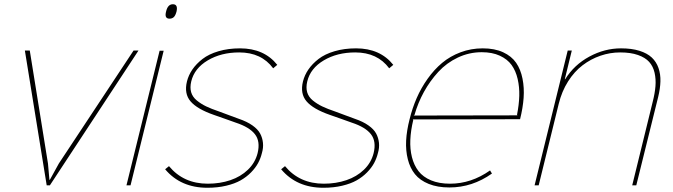

<svg xmlns="http://www.w3.org/2000/svg" viewBox="-20 -866 3146 897"><path d="M604 -629.9H627L212.9 0H198.2L96.2 -629.9H119.1L204.1 -102.1L210.9 -25.9H212.9L254.9 -102.1Z M744.6 -628.9 589.8 0H570.8L725.6 -628.9ZM804.7 -812Q799.8 -793.5 792 -786.1Q784.2 -778.8 772 -778.8Q747.1 -778.8 755.9 -812Q763.7 -846.2 787.6 -846.2Q812.5 -846.2 804.7 -812Z M1203.6 -150.9Q1197.8 -126.5 1185.8 -104.2Q1173.8 -82 1152.8 -60.5Q1131.8 -39.1 1104.2 -23.4Q1076.7 -7.8 1036.6 1.7Q996.6 11.2 948.7 11.2Q824.2 11.2 751.5 -75.2L769.5 -89.8Q837.4 -7.8 950.7 -7.8Q1007.8 -7.8 1056.2 -24.2Q1104.5 -40.5 1138.4 -73.2Q1172.4 -106 1183.6 -150.9Q1196.8 -205.6 1171.1 -238.8Q1145.5 -272 1081.5 -293Q1076.7 -294.4 1031.7 -310.8Q986.8 -327.1 979.5 -329.1Q900.9 -356.4 870.1 -392.6Q839.4 -428.7 853.5 -485.8Q860.8 -515.1 878.9 -541.5Q897 -567.9 926.3 -590.6Q955.6 -613.3 1001 -626.7Q1046.4 -640.1 1101.6 -640.1Q1213.9 -640.1 1275.4 -563L1256.3 -546.9Q1201.2 -621.1 1097.7 -621.1Q1013.2 -621.1 950.7 -584Q888.2 -546.9 873.5 -485.8Q866.7 -457.5 873 -435.3Q879.4 -413.1 899.4 -396.7Q919.4 -380.4 943.4 -368.9Q967.3 -357.4 1003.4 -345.2Q1008.8 -343.8 1048.6 -328.4Q1088.4 -313 1095.7 -311Q1134.3 -297.9 1159.4 -280Q1184.6 -262.2 1195.3 -242.2Q1206.1 -222.2 1208.5 -198.7Q1210.9 -175.3 1203.6 -150.9Z M1745.6 -150.9Q1739.7 -126.5 1727.8 -104.2Q1715.8 -82 1694.8 -60.5Q1673.8 -39.1 1646.2 -23.4Q1618.7 -7.8 1578.6 1.7Q1538.6 11.2 1490.7 11.2Q1366.2 11.2 1293.5 -75.2L1311.5 -89.8Q1379.4 -7.8 1492.7 -7.8Q1549.8 -7.8 1598.1 -24.2Q1646.5 -40.5 1680.4 -73.2Q1714.4 -106 1725.6 -150.9Q1738.8 -205.6 1713.1 -238.8Q1687.5 -272 1623.5 -293Q1618.7 -294.4 1573.7 -310.8Q1528.8 -327.1 1521.5 -329.1Q1442.9 -356.4 1412.1 -392.6Q1381.3 -428.7 1395.5 -485.8Q1402.8 -515.1 1420.9 -541.5Q1439 -567.9 1468.3 -590.6Q1497.6 -613.3 1543 -626.7Q1588.4 -640.1 1643.6 -640.1Q1755.9 -640.1 1817.4 -563L1798.3 -546.9Q1743.2 -621.1 1639.6 -621.1Q1555.2 -621.1 1492.7 -584Q1430.2 -546.9 1415.5 -485.8Q1408.7 -457.5 1415 -435.3Q1421.4 -413.1 1441.4 -396.7Q1461.4 -380.4 1485.4 -368.9Q1509.3 -357.4 1545.4 -345.2Q1550.8 -343.8 1590.6 -328.4Q1630.4 -313 1637.7 -311Q1676.3 -297.9 1701.4 -280Q1726.6 -262.2 1737.3 -242.2Q1748 -222.2 1750.5 -198.7Q1752.9 -175.3 1745.6 -150.9Z M1912.6 -326.2 2397.5 -327.1 2395.5 -330.1Q2404.8 -377 2406 -418Q2407.2 -459 2398.4 -497.1Q2389.6 -535.2 2370.1 -562.3Q2350.6 -589.4 2315.2 -605.7Q2279.8 -622.1 2230.5 -622.1Q2171.9 -622.1 2119.1 -597.2Q2066.4 -572.3 2027.6 -530Q1988.8 -487.8 1960.7 -436.8Q1932.6 -385.7 1916.5 -329.1ZM2409.7 -309.1 1908.7 -308.1 1910.6 -305.2Q1898.9 -256.3 1897 -213.1Q1895 -169.9 1904.5 -131.8Q1914.1 -93.8 1935.3 -66.4Q1956.5 -39.1 1993.9 -23.4Q2031.2 -7.8 2082.5 -7.8Q2181.6 -7.8 2269.5 -69.8L2278.3 -55.2Q2186.5 9.8 2079.6 9.8Q2023.9 9.8 1982.9 -6.8Q1941.9 -23.4 1918.7 -52.2Q1895.5 -81.1 1885.3 -121.8Q1875 -162.6 1877.4 -209.2Q1879.9 -255.9 1893.6 -309.1Q1906.2 -360.8 1926.8 -408Q1947.3 -455.1 1977.8 -498Q2008.3 -541 2045.7 -572.3Q2083 -603.5 2131.8 -621.8Q2180.7 -640.1 2235.4 -640.1Q2291 -640.1 2330.6 -621.8Q2370.1 -603.5 2391.4 -572.5Q2412.6 -541.5 2421.1 -498.5Q2429.7 -455.6 2426.3 -408.7Q2422.9 -361.8 2409.7 -309.1Z M3054.7 -412.1 2952.6 0H2933.6L3029.3 -390.1Q3039.6 -430.2 3042.2 -463.1Q3044.9 -496.1 3038.1 -526.1Q3031.2 -556.2 3012.9 -576.7Q2994.6 -597.2 2960.4 -609.1Q2926.3 -621.1 2877.4 -621.1Q2830.1 -621.1 2785.2 -605.7Q2740.2 -590.3 2701.7 -561Q2663.1 -531.7 2633.8 -485.4Q2604.5 -439 2590.3 -380.9L2496.6 0H2477.5L2632.3 -629.9H2651.4L2618.7 -496.1H2620.6Q2662.1 -563 2733.4 -601.6Q2804.7 -640.1 2881.3 -640.1Q2931.2 -640.1 2967.5 -628.7Q3003.9 -617.2 3025.1 -597.2Q3046.4 -577.1 3056.4 -548.3Q3066.4 -519.5 3065.4 -485.8Q3064.5 -452.1 3054.7 -412.1Z"/></svg>

Font: Sinkin Sans 100 Thin Italic
Style: Regular
Weight: 100
Italic angle: -112°
Designer: Keith Bates
Foundry: K-Type
Version: Sinkin Sans (version 1.0)  by Keith Bates   •   © 2014   www